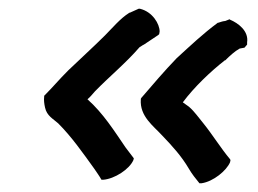

<svg xmlns="http://www.w3.org/2000/svg" viewBox="-20 -470 591 439"><path d="M82 -252 81 -251V-249C80 -241 81 -233 83 -224C87 -205 102 -198 113 -188C144 -157 169 -121 195 -85C201 -76 207 -68 212 -59H213H216C242 -61 276 -83 285 -104L286 -108L267 -133C241 -171 216 -211 180 -243C186 -248 190 -253 197 -261C229 -294 268 -326 299 -362C303 -364 306 -367 309 -368C320 -375 331 -383 342 -390L344 -392L345 -398C345 -415 329 -443 300 -450H298H297C291 -447 283 -444 277 -441H276C255 -428 237 -406 220 -389C194 -363 163 -335 136 -309C114 -287 102 -272 82 -252ZM303 -246 302 -244V-243C299 -204 331 -182 351 -160C374 -136 395 -113 412 -84C419 -72 427 -62 436 -51H438H441C468 -55 498 -80 506 -99L507 -104L506 -106C485 -131 466 -162 445 -188L429 -208C424 -214 419 -220 412 -226C409 -228 398 -236 398 -236C424 -271 462 -307 494 -332H495C505 -342 517 -353 528 -359L539 -361L545 -368V-373C549 -399 525 -417 506 -425L505 -426L495 -422C492 -422 484 -420 479 -418H478C443 -392 417 -367 384 -337C356 -308 328 -275 303 -246Z"/></svg>

Font: Hussar Pisanka
Style: SbdKur
Weight: 600
Designer: Robert Jablonski
Foundry: Cannot Into Space Fonts
Version: Version 1.070